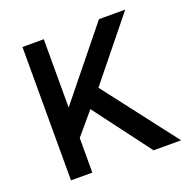

<svg xmlns="http://www.w3.org/2000/svg" viewBox="-124 -823 944 947"><g transform="rotate(-20 347.5 -350.0)"><path d="M91 0V-700H203V-341.5L492.5 -700H630.5L374.5 -383L669 0H524.5L301 -297.5L203 -181.5V0Z"/></g></svg>

Font: Geologica Cursive
Style: Regular
Weight: 400
Designer: Sindre Bremnes, Frode Helland
Foundry: Monokrom Skriftforlag AS
Version: Version 1.010;gftools[0.9.28]